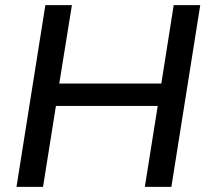

<svg xmlns="http://www.w3.org/2000/svg" viewBox="-20 -725 807 745"><path d="M44 0 156 -705H259L210 -401H606L654 -705H757L645 0H542L592 -314H197L147 0Z"/></svg>

Font: Nunito Sans 12pt SemiBold
Style: Italic
Weight: 600
Italic angle: -9°
Designer: Vernon Adams
Foundry: Vernon Adams
Version: Version 3.101;gftools[0.9.27]